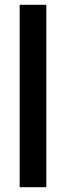

<svg xmlns="http://www.w3.org/2000/svg" viewBox="-20 -780 275 800"><path d="M173 0H62V-760H173Z"/></svg>

Font: Noto Sans Malayalam ExtraCondensed SemiBold
Style: Regular
Weight: 600
Width: 2
Designer: Jelle Bosma - Monotype Design Team
Foundry: Monotype Imaging Inc.
Version: Version 2.104; ttfautohint (v1.8.4.7-5d5b)